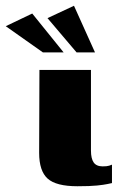

<svg xmlns="http://www.w3.org/2000/svg" viewBox="-103 -642 417 667"><path d="M166 5Q92 5 62.5 -21.5Q33 -48 33 -111L34 -399H213V-119Q213 -91 222.5 -77.5Q232 -64 254 -64Q269 -64 276.5 -66.5Q284 -69 286 -70V-6Q281 -5 269.5 -2.5Q258 0 234 2.5Q210 5 166 5ZM46 -460 -83 -551 9 -595 118 -460ZM163 -460 62 -579 154 -622 227 -460Z"/></svg>

Font: Genos Thin ExtraBold
Style: Regular
Weight: 800
Version: Version 1.010